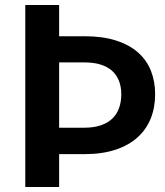

<svg xmlns="http://www.w3.org/2000/svg" viewBox="-20 -743 656 763"><path d="M315.5 -235.5Q352.5 -235.5 380 -244.8Q407.5 -254 425.8 -271.2Q444 -288.5 453 -313.2Q462 -338 462 -368.5Q462 -397.5 453 -421Q444 -444.5 426 -461Q408 -477.5 380.5 -486.2Q353 -495 315.5 -495H215V-235.5ZM315.5 -599Q388 -599 441 -582Q494 -565 528.5 -534.5Q563 -504 579.8 -461.5Q596.5 -419 596.5 -368.5Q596.5 -316 579 -272.2Q561.5 -228.5 526.5 -197Q491.5 -165.5 438.8 -148Q386 -130.5 315.5 -130.5H215V0H80.5V-723H215V-599Z"/></svg>

Font: LatoLatin
Style: Bold
Weight: 700
Designer: Lukasz Dziedzic with Adam Twardoch and Botio Nikoltchev
Foundry: tyPoland Lukasz Dziedzic
Version: Version 2.015; 2015-08-06; http://www.latofonts.com/